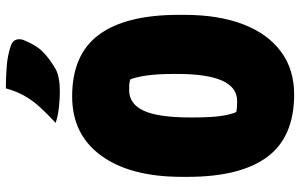

<svg xmlns="http://www.w3.org/2000/svg" viewBox="-200 -780 1001 640"><g transform="rotate(-90 300.0 -460.5)"><path d="M298 -720Q438 -720 504 -630.5Q570 -541 570 -365V-346Q570 -232 538.5 -150Q507 -68 447.5 -24Q388 20 305 20Q163 20 96.5 -69.5Q30 -159 30 -335V-354Q30 -526 100.5 -623Q171 -720 298 -720ZM228 -317Q228 -257 233 -223.5Q238 -190 246 -173Q256 -171 264.5 -170.5Q273 -170 283 -170Q373 -170 373 -369V-382Q373 -435 368 -470Q363 -505 355 -526Q347 -529 338.5 -529.5Q330 -530 319 -530Q273 -530 250.5 -481.5Q228 -433 228 -326ZM325 -941Q362 -941 399.5 -938Q437 -935 468 -924Q483 -919 487 -907Q491 -895 486 -882Q470 -841 447 -818Q424 -795 389 -775Q364 -761 313 -761Q291 -761 262.5 -764Q234 -767 210 -775Q240 -803 262 -827Q284 -851 299.5 -878Q315 -905 325 -941Z"/></g></svg>

Font: Recursive Mn Csl St Blk
Style: Regular
Weight: 900
Monospace: yes
Version: Version 1.079;hotconv 1.0.112;makeotfexe 2.5.65598; ttfautoh